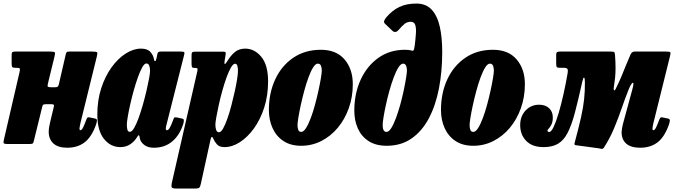

<svg xmlns="http://www.w3.org/2000/svg" viewBox="-27 -810 3792 1080"><path d="M517.5 -491.5 425.5 -118Q424.5 -113 422.2 -101.8Q420 -90.5 420 -87Q420 -77.5 425 -77.5Q432.5 -77.5 439.8 -91.8Q447 -106 457 -133Q461.5 -145.5 465 -148.5Q468.5 -151.5 478 -149.5L508 -143Q519 -141 518.2 -131.5Q517.5 -122 513 -108.5Q488 -38.5 448.2 -8.8Q408.5 21 351 21Q299.5 21 273.2 -3.2Q247 -27.5 247 -69.5Q247 -82 250 -99Q253 -116 256 -127L275.5 -208.5Q278 -219 274.5 -221.5Q271 -224 258 -224H235.5Q223 -224 217.8 -221.8Q212.5 -219.5 210.5 -209L163 -16Q160.5 -5 156.2 -2.5Q152 0 138 0H15Q-6 0 -7 -6.5Q-8 -13 -4 -29L82.5 -402.5Q86.5 -419 84.5 -423.8Q82.5 -428.5 68.5 -428.5H61Q46 -428.5 42.2 -432.5Q38.5 -436.5 38.5 -452V-500.5Q38.5 -514 43 -517Q47.5 -520 60.5 -520H255Q278 -520 281.2 -515.5Q284.5 -511 279.5 -491.5L242.5 -340Q239 -326 242.2 -322.5Q245.5 -319 264.5 -319H280.5Q294 -319 298.2 -323.2Q302.5 -327.5 304.5 -338L342 -500.5Q344.5 -512.5 347.8 -516.2Q351 -520 364 -520H492.5Q516 -520 519.2 -515.5Q522.5 -511 517.5 -491.5Z M1004.5 -115Q984.5 -50.5 942.2 -14.8Q900 21 838.5 21Q806.5 21 786.2 6.5Q766 -8 760.5 -28Q759 -33.5 758.5 -36.5Q758 -39.5 757.5 -42.5Q755.5 -51 752.2 -49Q749 -47 742 -35.5Q728 -13.5 704.8 2Q681.5 17.5 650 17.5Q595 17.5 557.8 -28.8Q520.5 -75 520.5 -166.5Q520.5 -246.5 542.5 -314Q564.5 -381.5 600.5 -431.2Q636.5 -481 680 -508.8Q723.5 -536.5 766.5 -536.5Q803 -536.5 819.5 -517.2Q836 -498 838.5 -479Q840 -467 845 -466Q850 -465 854 -485L858 -505Q859.5 -513 863.2 -516.5Q867 -520 878.5 -520H990Q1007 -520 1009.5 -515.8Q1012 -511.5 1008 -498L910 -110.5Q908.5 -106.5 907 -98.5Q905.5 -90.5 905.5 -87Q905.5 -77.5 912 -77.5Q919 -77.5 926.5 -88.8Q934 -100 947.5 -136.5Q951 -146.5 953.8 -149Q956.5 -151.5 972 -148.5L997 -143Q1005 -141.5 1006.8 -136Q1008.5 -130.5 1004.5 -115ZM817 -410.5Q817.5 -426.5 812.8 -439.8Q808 -453 796.5 -453Q785.5 -453 773.2 -431.5Q761 -410 748.8 -375.5Q736.5 -341 725.2 -300.8Q714 -260.5 705.2 -221.5Q696.5 -182.5 691.5 -152.5Q686.5 -122.5 686.5 -109.5Q686.5 -92.5 689.5 -80.5Q692.5 -68.5 703.5 -68.5Q715 -68.5 727.5 -90Q740 -111.5 752.8 -146.5Q765.5 -181.5 777 -222.2Q788.5 -263 797.5 -301.8Q806.5 -340.5 811.8 -369.8Q817 -399 817 -410.5Z M1073.5 -519.5H1225.5Q1238 -519.5 1241 -517Q1244 -514.5 1242 -502L1237 -471Q1234 -454 1237 -450.5Q1240 -447 1251 -465Q1270.5 -497.5 1294 -517Q1317.5 -536.5 1352 -536.5Q1405 -536.5 1443 -490.2Q1481 -444 1481 -352.5Q1481 -272.5 1459.2 -205Q1437.5 -137.5 1401.5 -87.8Q1365.5 -38 1322.2 -10.2Q1279 17.5 1236 17.5Q1207 17.5 1193.8 2.5Q1180.5 -12.5 1173.5 -28.5Q1168.5 -40.5 1164.5 -40Q1160.5 -39.5 1156.5 -21.5L1102.5 225Q1099 240.5 1094.2 245.5Q1089.5 250.5 1073 250.5H965.5Q941.5 250.5 938.8 243.2Q936 236 939.5 218.5L1082 -405Q1085 -418.5 1084 -423.2Q1083 -428 1070.5 -428H1066.5Q1055.5 -428 1053 -432.8Q1050.5 -437.5 1050.5 -452.5V-499Q1050.5 -513.5 1055.2 -516.5Q1060 -519.5 1073.5 -519.5ZM1184.5 -108.5Q1184.5 -93 1188.8 -79.5Q1193 -66 1205 -66Q1216 -66 1228 -87.2Q1240 -108.5 1252 -142.5Q1264 -176.5 1274.5 -216.8Q1285 -257 1293.5 -295.8Q1302 -334.5 1306.8 -365Q1311.5 -395.5 1311.5 -409.5Q1312 -451.5 1295.5 -451.5Q1284.5 -451.5 1272 -430Q1259.5 -408.5 1247 -373.8Q1234.5 -339 1223.2 -298.5Q1212 -258 1203.5 -219.2Q1195 -180.5 1189.8 -150.8Q1184.5 -121 1184.5 -108.5Z M1485.5 -191Q1485.5 -287 1521.2 -363.8Q1557 -440.5 1622.8 -485.2Q1688.5 -530 1778 -530Q1864.5 -530 1911 -475.8Q1957.5 -421.5 1957.5 -336.5Q1957.5 -264.5 1935 -201.5Q1912.5 -138.5 1872.8 -91Q1833 -43.5 1780.2 -16.8Q1727.5 10 1667.5 10Q1607.5 10 1567 -17Q1526.5 -44 1506 -89.8Q1485.5 -135.5 1485.5 -191ZM1646.5 -106.5Q1646.5 -90.5 1650.8 -79.2Q1655 -68 1667.5 -68Q1680.5 -68 1694.2 -89.5Q1708 -111 1721 -145.8Q1734 -180.5 1745 -221.2Q1756 -262 1764.5 -301Q1773 -340 1778 -370.2Q1783 -400.5 1783 -413.5Q1783 -429 1778.2 -440.5Q1773.5 -452 1760.5 -452Q1747.5 -452 1734 -430.2Q1720.5 -408.5 1707.8 -373.5Q1695 -338.5 1684 -297.5Q1673 -256.5 1664.5 -217.2Q1656 -178 1651.2 -148.2Q1646.5 -118.5 1646.5 -106.5Z M1966 -187.5Q1966 -283 2001.2 -360.5Q2036.5 -438 2100.5 -484Q2164.5 -530 2251.5 -530Q2265 -530 2273.5 -528.8Q2282 -527.5 2288.5 -525.5Q2298 -522 2300.8 -529.8Q2303.5 -537.5 2306 -554.5Q2310.5 -591 2312.5 -621.2Q2314.5 -651.5 2308.8 -669.5Q2303 -687.5 2283.5 -687.5Q2264 -687.5 2249.2 -676Q2234.5 -664.5 2215.5 -642Q2197.5 -621 2180 -637L2139.5 -675.5Q2130.5 -684 2134 -693Q2137.5 -702 2145.5 -712Q2179 -751.5 2219.2 -770.8Q2259.5 -790 2315 -790Q2369 -790 2401 -755.8Q2433 -721.5 2446.8 -660.2Q2460.5 -599 2460.5 -518Q2460.5 -407 2441.8 -311Q2423 -215 2384.5 -143Q2346 -71 2287.2 -30.5Q2228.5 10 2148.5 10Q2087.5 10 2047 -16Q2006.5 -42 1986.2 -86.8Q1966 -131.5 1966 -187.5ZM2125.5 -106.5Q2125.5 -68 2147 -68Q2160.5 -68 2174 -89.8Q2187.5 -111.5 2200.5 -146.5Q2213.5 -181.5 2224.8 -222.5Q2236 -263.5 2244.2 -302.8Q2252.5 -342 2257.2 -371.8Q2262 -401.5 2262 -413.5Q2262 -430.5 2256.8 -441.2Q2251.5 -452 2241 -452Q2227.5 -452 2214 -430.5Q2200.5 -409 2187.5 -374.2Q2174.5 -339.5 2163.2 -299Q2152 -258.5 2143.5 -219.2Q2135 -180 2130.2 -150Q2125.5 -120 2125.5 -106.5Z M2453.5 -191Q2453.5 -287 2489.2 -363.8Q2525 -440.5 2590.8 -485.2Q2656.5 -530 2746 -530Q2832.5 -530 2879 -475.8Q2925.5 -421.5 2925.5 -336.5Q2925.5 -264.5 2903 -201.5Q2880.5 -138.5 2840.8 -91Q2801 -43.5 2748.2 -16.8Q2695.5 10 2635.5 10Q2575.5 10 2535 -17Q2494.5 -44 2474 -89.8Q2453.5 -135.5 2453.5 -191ZM2614.5 -106.5Q2614.5 -90.5 2618.8 -79.2Q2623 -68 2635.5 -68Q2648.5 -68 2662.2 -89.5Q2676 -111 2689 -145.8Q2702 -180.5 2713 -221.2Q2724 -262 2732.5 -301Q2741 -340 2746 -370.2Q2751 -400.5 2751 -413.5Q2751 -429 2746.2 -440.5Q2741.5 -452 2728.5 -452Q2715.5 -452 2702 -430.2Q2688.5 -408.5 2675.8 -373.5Q2663 -338.5 2652 -297.5Q2641 -256.5 2632.5 -217.2Q2624 -178 2619.2 -148.2Q2614.5 -118.5 2614.5 -106.5Z M3742 -495 3648.5 -118Q3647 -113 3645 -101.8Q3643 -90.5 3643 -87Q3643 -77.5 3647.5 -77.5Q3655.5 -77.5 3662.8 -91.8Q3670 -106 3680 -133Q3684.5 -145.5 3688 -148.5Q3691.5 -151.5 3700.5 -149.5L3731 -143Q3741.5 -141 3740.8 -131.5Q3740 -122 3735.5 -108.5Q3710.5 -38.5 3671 -8.8Q3631.5 21 3574 21Q3522.5 21 3496 -1.8Q3469.5 -24.5 3469.5 -66.5Q3469.5 -74 3471.8 -87.8Q3474 -101.5 3477 -112.5L3528.5 -302Q3541.5 -348.5 3532.2 -344.5Q3523 -340.5 3508.5 -305Q3490 -259.5 3470.5 -202.2Q3451 -145 3426.5 -86.8Q3402 -28.5 3369.5 21Q3364.5 28.5 3355.8 27.2Q3347 26 3339 24L3210 6.5Q3204.5 5 3204.2 1Q3204 -3 3206.5 -11Q3229 -94.5 3241.5 -151Q3254 -207.5 3258.8 -253Q3263.5 -298.5 3263 -348Q3263 -372 3258.2 -373.2Q3253.5 -374.5 3248.5 -351Q3225.5 -247 3206.8 -176.2Q3188 -105.5 3166 -63Q3144 -20.5 3112 -1.5Q3080 17.5 3030.5 17.5Q2967 17.5 2933 -17.5Q2899 -52.5 2899 -106.5Q2899 -156.5 2929.8 -188.8Q2960.5 -221 3005 -221Q3041 -221 3061.8 -201.2Q3082.5 -181.5 3082.5 -150Q3082.5 -124.5 3075 -109.8Q3067.5 -95 3060 -87.2Q3052.5 -79.5 3052.5 -76Q3052.5 -67.5 3062.5 -67.5Q3073.5 -67.5 3087 -95.8Q3100.5 -124 3114.8 -171.8Q3129 -219.5 3142.2 -278.5Q3155.5 -337.5 3166 -399Q3169 -415.5 3164.8 -422Q3160.5 -428.5 3145.5 -428.5H3124Q3108.5 -428.5 3105 -433Q3101.5 -437.5 3101.5 -453.5V-500Q3101.5 -514.5 3107.2 -517.2Q3113 -520 3126.5 -520H3404.5Q3422 -520 3426.8 -517.8Q3431.5 -515.5 3432.5 -500Q3435.5 -458.5 3435.5 -428.5Q3435.5 -398.5 3432.8 -372Q3430 -345.5 3425 -314.5Q3424 -306 3427.5 -302.5Q3431 -299 3435.5 -308.5Q3455.5 -349 3468.5 -380Q3481.5 -411 3493 -440.2Q3504.5 -469.5 3520 -504Q3524.5 -513.5 3530.8 -516.8Q3537 -520 3543 -520H3720.5Q3740 -520 3743.2 -516Q3746.5 -512 3742 -495Z"/></svg>

Font: Besley* Condensed Heavy
Style: Italic
Weight: 800
Width: 3
Italic angle: -13°
Designer: Owen Earl
Foundry: indestructible type*
Version: Version 3.000; ttfautohint (v1.8.3)